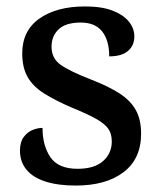

<svg xmlns="http://www.w3.org/2000/svg" viewBox="-20 -566 499 596"><path d="M215 10Q160 10 121 -2.5Q82 -15 62 -39.5Q42 -64 42 -98Q42 -125 53.5 -140.5Q65 -156 81 -162.5Q97 -169 112 -169Q112 -114 136.5 -78Q161 -42 221 -42Q273 -42 300 -66Q327 -90 327 -127Q327 -151 316 -166.5Q305 -182 278.5 -197Q252 -212 205 -231Q152 -254 117.5 -275.5Q83 -297 66 -326.5Q49 -356 49 -400Q49 -471 102.5 -508.5Q156 -546 244 -546Q296 -546 329.5 -533Q363 -520 380 -499Q397 -478 397 -453Q397 -425 377.5 -408Q358 -391 319 -391Q319 -441 297 -468.5Q275 -496 231 -496Q184 -496 162 -475Q140 -454 140 -421Q140 -385 168 -365Q196 -345 263 -319Q317 -298 351 -276Q385 -254 401.5 -224.5Q418 -195 418 -151Q418 -73 363.5 -31.5Q309 10 215 10Z"/></svg>

Font: Noto Serif Hebrew Medium
Style: Regular
Weight: 500
Version: Version 2.003